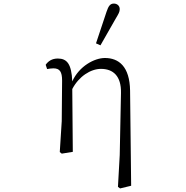

<svg xmlns="http://www.w3.org/2000/svg" viewBox="-20 -851 1040 1076"><path d="M641 196 653 205 715 190 709 -343C707 -479 645 -526 568 -526C510 -526 424 -481 385 -395C381 -493 355 -523 304 -523C271 -523 250 -508 236 -488L244 -464C256 -466 268 -468 279 -468C315 -468 328 -449 328 -399L326 -172L315 1L326 10L388 0L385 -352C422 -423 488 -465 546 -465C614 -465 660 -425 658 -330L651 18ZM518 -608 543 -597 628 -746C644 -773 651 -784 651 -800C651 -819 636 -831 618 -831C598 -831 588 -818 577 -785Z"/></svg>

Font: Kiri Minchoo Light
Style: Regular
Weight: 300
Designer: Ryoko NISHIZUKA 西塚涼子 (kana & ideographs); Frank Grießhammer (Latin, Greek & Cyrillic);
akenotsuki.com/eyeben/fonts/ (U+
Foundry: Adobe
akenotsuki.com/eyeben/fonts/
Version: Version 4.002;hotconv 1.0.119;makeotfexe 2.5.65604